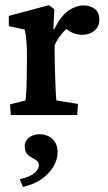

<svg xmlns="http://www.w3.org/2000/svg" viewBox="-20 -452 424 754"><path d="M22.5 0 19.5 -42 80.1 -57.6Q81.1 -61.5 82 -74.2Q83 -86.9 84 -107.9Q85 -128.9 85 -157.2L85.9 -231.4Q85.9 -261.7 84 -287.6Q82 -313.5 77.1 -335.9L14.6 -349.6V-389.6L171.9 -431.6L193.4 -416L189.5 -337.9L192.4 -336.9Q220.7 -391.6 250 -411.1Q279.3 -430.7 308.6 -430.7Q334 -430.7 352.1 -417Q370.1 -403.3 370.1 -375Q370.1 -346.7 350.6 -331.1Q331.1 -315.4 303.7 -315.4Q282.2 -315.4 264.6 -323.2Q247.1 -331.1 227.5 -349.6L251 -346.7Q235.4 -335 220.7 -316.9Q206.1 -298.8 194.3 -274.4L195.3 -193.4Q196.3 -161.1 197.3 -133.3Q198.2 -105.5 199.2 -85.4Q200.2 -65.4 201.2 -57.6L286.1 -43.9L283.2 0ZM70.3 282.2 57.6 252Q98.6 242.2 115.7 227.1Q132.8 211.9 132.8 197.3Q132.8 185.5 124.5 179.2Q116.2 172.9 105 167Q93.8 161.1 85.4 151.4Q77.1 141.6 77.1 122.1Q77.1 101.6 93.8 88.4Q110.4 75.2 135.7 75.2Q154.3 75.2 170.4 83Q186.5 90.8 196.3 106.4Q206.1 122.1 206.1 146.5Q206.1 173.8 190.4 201.2Q174.8 228.5 145 250Q115.2 271.5 70.3 282.2Z"/></svg>

Font: Crimson Pro SemiBold
Style: Regular
Weight: 600
Designer: Jacques Le Bailly
Foundry: Baron von Fonthausen
Version: Version 1.003